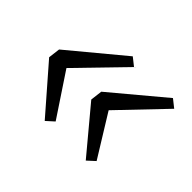

<svg xmlns="http://www.w3.org/2000/svg" viewBox="-105 -746 875 875"><g transform="rotate(45 332.5 -309.0)"><path d="M323.5 -555 362 -524.5 147.5 -303.5 285 -96.5 248 -63 57 -282.5 64 -339.5ZM587.5 -550 626 -519.5 419.5 -303.5 544.5 -101 508 -67.5 329 -282 336 -339.5Z"/></g></svg>

Font: Merriweather 28pt Light
Style: Italic
Weight: 300
Italic angle: -7.8°
Version: Version 2.101